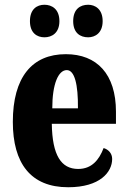

<svg xmlns="http://www.w3.org/2000/svg" viewBox="-20 -778 539 808"><path d="M351 -621C380 -621 412 -639 412 -689C412 -740 380 -758 351 -758C318 -758 288 -740 288 -689C288 -639 318 -621 351 -621ZM167 -621C198 -621 230 -639 230 -689C230 -740 198 -758 167 -758C136 -758 106 -740 106 -689C106 -639 136 -621 167 -621ZM267 10C401 10 452 -54 452 -109C452 -133 436 -149 416 -155C397 -105 366 -67 309 -67C237 -67 200 -125 198 -257H468V-308C468 -466 388 -550 257 -550C115 -550 34 -453 34 -265C34 -91 109 10 267 10ZM308 -322H200C200 -426 226 -483 261 -483C294 -483 309 -423 308 -322Z"/></svg>

Font: Noto Serif Devanagari ExtraCondensed Black
Style: Regular
Weight: 900
Width: 2
Designer: Universal Thirst, Indian Type Foundry and the Monotype Design Team
Foundry: Monotype Imaging Inc.
Version: Version 2.004